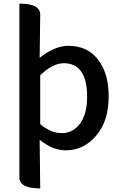

<svg xmlns="http://www.w3.org/2000/svg" viewBox="-20 -817 670 1060"><path d="M202 223Q87 223 87 163V-797Q202 -797 202 -737L199 -498Q283 -564 357 -564Q463 -564 521 -488Q580 -413 580 -284Q580 -148 510 -67Q441 13 343 13Q271 13 199 -45L202 223ZM321 -82Q383 -82 422 -135Q461 -188 461 -282Q461 -468 332 -468Q270 -468 202 -401V-132Q260 -82 321 -82Z"/></svg>

Font: Swei Half Moon CJK SC
Style: Medium
Weight: 500
Version: Version 2.071